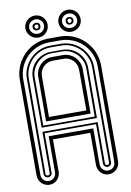

<svg xmlns="http://www.w3.org/2000/svg" viewBox="-96 -937 681 996"><g transform="rotate(-10 245.0 -439.0)"><path d="M453.6 -59.1Q453.6 -46.1 448.7 -35.4Q443.8 -24.7 435.7 -16.7Q427.5 -8.8 416.9 -4.4Q406.2 0 394.5 0Q382.1 0 371.7 -4.9Q361.3 -9.8 353.6 -17.9Q345.9 -26.1 341.7 -36.7Q337.4 -47.4 337.4 -59.1V-228.8H140.6V-59.1Q140.6 -47.4 136.4 -36.7Q132.1 -26.1 124.4 -17.9Q116.7 -9.8 106.3 -4.9Q95.9 0 83.5 0Q71.8 0 61.2 -4.4Q50.5 -8.8 42.4 -16.7Q34.2 -24.7 29.3 -35.4Q24.4 -46.1 24.4 -59.1L24.9 -562Q24.9 -587.6 31.4 -611.3Q37.8 -635 49.6 -655.5Q61.3 -676 77.9 -693Q94.5 -710 114.7 -722.2Q135 -734.4 158.6 -741.1Q182.1 -747.8 208 -748H270Q295.7 -747.8 319.3 -741.1Q343 -734.4 363.3 -722.2Q383.5 -710 400.1 -693Q416.7 -676 428.6 -655.5Q440.4 -635 446.8 -611.3Q453.1 -587.6 453.1 -562ZM207.8 -728Q173.6 -727.5 143.6 -714.5Q113.5 -701.4 91.2 -679.1Q68.8 -656.7 55.9 -626.6Q43 -596.4 43 -562L44.4 -59.1Q44.4 -50.3 47.4 -43.1Q50.3 -35.9 55.4 -30.8Q60.5 -25.6 67.7 -22.8Q75 -20 83.5 -20Q91.8 -20 98.8 -23.2Q105.7 -26.4 110.8 -31.7Q116 -37.1 118.8 -44.2Q121.6 -51.3 121.6 -59.1V-248.8H356.4V-59.1Q356.4 -51.3 359.3 -44.2Q362.1 -37.1 367.2 -31.7Q372.3 -26.4 379.3 -23.2Q386.2 -20 394.5 -20Q403.1 -20 410.3 -22.8Q417.5 -25.6 422.6 -30.8Q427.7 -35.9 430.7 -43.1Q433.6 -50.3 433.6 -59.1L435.1 -562Q435.1 -585.2 429.2 -606.3Q423.3 -627.4 412.6 -645.9Q401.9 -664.3 386.8 -679.3Q371.8 -694.3 353.4 -705.1Q335 -715.8 313.8 -721.8Q292.7 -727.8 270 -728ZM62 -562Q62 -591.8 73.5 -618.4Q85 -645 104.9 -665.3Q124.8 -685.5 151.4 -697.5Q178 -709.5 208 -710H270Q300 -709.5 326.7 -697.5Q353.3 -685.5 373.2 -665.3Q393.1 -645 404.5 -618.4Q416 -591.8 416 -562L416.5 -59.1Q416.5 -50.8 410 -44.9Q403.6 -39.1 394.5 -39.1Q391.1 -39.1 387.6 -40.6Q384 -42.2 381.1 -44.9Q378.2 -47.6 376.3 -51.3Q374.5 -54.9 374.5 -59.1V-267.8H103.5V-59.1Q103.5 -54.9 101.7 -51.3Q99.9 -47.6 96.9 -44.9Q94 -42.2 90.5 -40.6Q86.9 -39.1 83.5 -39.1Q74.5 -39.1 68 -44.9Q61.5 -50.8 61.5 -59.1ZM93.5 -276.9H384.5V-59.1Q384.5 -55.2 386.8 -52.1Q389.2 -49.1 394.5 -49.1Q399.2 -49.1 402.8 -51.4Q406.5 -53.7 406.5 -59.1L406 -562Q406 -589.8 395.4 -614.9Q384.8 -639.9 366.2 -658.8Q347.7 -677.7 322.9 -689.1Q298.1 -700.4 270 -700.9H208Q179.7 -700.4 155 -689.1Q130.4 -677.7 111.8 -658.8Q93.3 -639.9 82.6 -614.9Q72 -589.8 72 -562L71.5 -59.1Q71.5 -53.7 75.2 -51.4Q78.9 -49.1 83.5 -49.1Q88.9 -49.1 91.2 -52.1Q93.5 -55.2 93.5 -59.1ZM270 -678Q294.2 -677.5 315.1 -668.6Q335.9 -659.7 351.6 -644Q367.2 -628.4 376.1 -607.4Q385 -586.4 385 -562L384.5 -298.8H93.5L93 -562Q93 -586.4 101.9 -607.4Q110.8 -628.4 126.5 -644Q142.1 -659.7 163 -668.6Q183.8 -677.5 208 -678ZM103.5 -307.9H374.5L375 -562Q375 -583 366.6 -602.4Q358.2 -621.8 343.9 -636.6Q329.6 -651.4 310.5 -660.4Q291.5 -669.4 270 -669.9H208Q186.5 -669.4 167.5 -660.4Q148.4 -651.4 134.2 -636.6Q119.9 -621.8 111.5 -602.4Q103 -583 103 -562ZM270 -650.6Q288.1 -650.1 303.7 -642.9Q319.3 -635.7 330.9 -623.7Q342.5 -611.6 349.2 -595.7Q356 -579.8 356 -562L356.4 -326.9H121.6L122.1 -562Q122.1 -579.8 128.8 -595.7Q135.5 -611.6 147.1 -623.7Q158.7 -635.7 174.3 -642.9Q189.9 -650.1 208 -650.6ZM140.6 -346.9H337.4L336.9 -562Q336.9 -575.9 331.7 -588.4Q326.4 -600.8 317.4 -610.1Q308.3 -619.4 296.1 -625Q283.9 -630.6 270 -631.1H208Q194.1 -630.6 181.9 -625Q169.7 -619.4 160.6 -610.1Q151.6 -600.8 146.4 -588.4Q141.1 -575.9 141.1 -562ZM390.6 -820.1Q390.6 -807.6 386 -797Q381.3 -786.4 373.3 -778.6Q365.2 -770.8 354.5 -766.4Q343.8 -762 331.8 -762Q319.8 -762 309.2 -766.5Q298.6 -771 290.8 -778.9Q283 -786.9 278.3 -797.4Q273.7 -807.9 273.7 -820.1Q273.7 -832 278.3 -842.5Q283 -853 290.8 -861Q298.6 -868.9 309.2 -873.4Q319.8 -877.9 331.8 -877.9Q343.8 -877.9 354.5 -873.5Q365.2 -869.1 373.3 -861.3Q381.3 -853.5 386 -843Q390.6 -832.5 390.6 -820.1ZM216.8 -820.1Q216.8 -807.9 212.2 -797.4Q207.5 -786.9 199.7 -778.9Q191.9 -771 181.3 -766.5Q170.7 -762 158.7 -762Q146.7 -762 136 -766.5Q125.2 -771 117.2 -778.9Q109.1 -786.9 104.4 -797.4Q99.6 -807.9 99.6 -820.1Q99.6 -832 104.4 -842.5Q109.1 -853 117.2 -861Q125.2 -868.9 136 -873.4Q146.7 -877.9 158.7 -877.9Q170.7 -877.9 181.3 -873.4Q191.9 -868.9 199.7 -861Q207.5 -853 212.2 -842.5Q216.8 -832 216.8 -820.1ZM371.8 -820.1Q371.8 -828.6 368.7 -835.6Q365.5 -842.5 360 -847.5Q354.5 -852.5 347.3 -855.2Q340.1 -857.9 331.8 -857.9Q324 -857.9 316.9 -855.1Q309.8 -852.3 304.4 -847.3Q299.1 -842.3 295.9 -835.3Q292.7 -828.4 292.7 -820.1Q292.7 -811.8 295.9 -804.8Q299.1 -797.9 304.4 -792.7Q309.8 -787.6 316.9 -784.8Q324 -782 331.8 -782Q340.1 -782 347.3 -784.7Q354.5 -787.4 360 -792.4Q365.5 -797.4 368.7 -804.3Q371.8 -811.3 371.8 -820.1ZM197.8 -820.1Q197.8 -828.4 194.6 -835.3Q191.4 -842.3 186 -847.3Q180.7 -852.3 173.6 -855.1Q166.5 -857.9 158.7 -857.9Q150.9 -857.9 143.8 -855.1Q136.7 -852.3 131.3 -847.3Q126 -842.3 122.8 -835.3Q119.6 -828.4 119.6 -820.1Q119.6 -811.8 122.8 -804.8Q126 -797.9 131.3 -792.7Q136.7 -787.6 143.8 -784.8Q150.9 -782 158.7 -782Q166.5 -782 173.6 -784.8Q180.7 -787.6 186 -792.7Q191.4 -797.9 194.6 -804.8Q197.8 -811.8 197.8 -820.1ZM352.8 -820.1Q352.8 -810.1 346.8 -805.1Q340.8 -800 331.8 -800Q322.8 -800 317.3 -805.4Q311.8 -810.8 311.8 -820.1Q311.8 -829.1 317.3 -834.5Q322.8 -839.8 331.8 -839.8Q340.8 -839.8 346.8 -834.8Q352.8 -829.8 352.8 -820.1ZM178.7 -820.1Q178.7 -810.8 173.2 -805.4Q167.7 -800 158.7 -800Q149.7 -800 143.7 -805.1Q137.7 -810.1 137.7 -820.1Q137.7 -829.8 143.7 -834.8Q149.7 -839.8 158.7 -839.8Q167.7 -839.8 173.2 -834.5Q178.7 -829.1 178.7 -820.1ZM342.8 -820.1Q342.8 -825.2 339.8 -828.1Q336.9 -831.1 331.8 -831.1Q327.1 -831.1 324.5 -827.8Q321.8 -824.5 321.8 -820.1Q321.8 -815.4 324.5 -812.1Q327.1 -808.8 331.8 -808.8Q336.9 -808.8 339.8 -811.8Q342.8 -814.7 342.8 -820.1ZM168.7 -820.1Q168.7 -824.5 166 -827.8Q163.3 -831.1 158.7 -831.1Q154.3 -831.1 151 -827.4Q147.7 -823.7 147.7 -820.1Q147.7 -816.2 151 -812.5Q154.3 -808.8 158.7 -808.8Q163.3 -808.8 166 -812.1Q168.7 -815.4 168.7 -820.1Z"/></g></svg>

Font: TafelwerkOT
Style: Regular
Weight: 400
Designer: Peter Wiegel
Foundry: Peter Wiegel, based on an original design named Oxford by Christine Lord, 1969
Version: Version 1.000